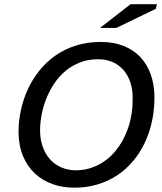

<svg xmlns="http://www.w3.org/2000/svg" viewBox="-20 -872 762 905"><path d="M67.4 0ZM455.1 -674.3Q514.6 -674.3 561.8 -655.8Q608.9 -637.2 641.4 -603Q673.8 -568.8 690.9 -520.3Q708 -471.7 708 -411.6Q708 -354.5 696.5 -300.8Q685.1 -247.1 662.8 -200Q640.6 -152.8 608.2 -113.8Q575.7 -74.7 533.7 -46.6Q491.7 -18.6 440.4 -2.9Q389.2 12.7 329.6 12.7Q275.4 12.7 227.8 -4.2Q180.2 -21 144.5 -54.2Q108.9 -87.4 88.4 -136.5Q67.9 -185.5 67.4 -249.5Q67.4 -300.8 78.4 -352.3Q89.4 -403.8 111.1 -450.9Q132.8 -498 165.3 -538.8Q197.8 -579.6 241 -609.9Q284.2 -640.1 337.6 -657.2Q391.1 -674.3 455.1 -674.3ZM168.9 -257.8Q168.9 -215.3 181.4 -180.4Q193.8 -145.5 216.1 -120.8Q238.3 -96.2 269.5 -82.8Q300.8 -69.3 338.4 -69.3Q391.6 -69.3 440.2 -93.3Q488.8 -117.2 525.4 -161.6Q562 -206.1 583.7 -268.3Q605.5 -330.6 605.5 -407.7Q605.5 -451.2 593.8 -485.6Q582 -520 560.5 -543.7Q539.1 -567.4 509 -580.1Q479 -592.8 442.4 -592.8Q396 -592.8 357.7 -577.9Q319.3 -563 288.8 -537.6Q258.3 -512.2 235.8 -478.5Q213.4 -444.8 198.5 -407.7Q183.6 -370.6 176.3 -331.8Q168.9 -293 168.9 -257.8ZM595.2 -852.1H719.7L714.8 -830.6L527.8 -740.2H451.2Z"/></svg>

Font: PT Astra Sans
Style: Italic
Weight: 400
Italic angle: -16°
Designer: A.Korolkova, I. Chaeva
Foundry: ParaType Ltd
Version: Version 1.001; ttfautohint (v1.6)